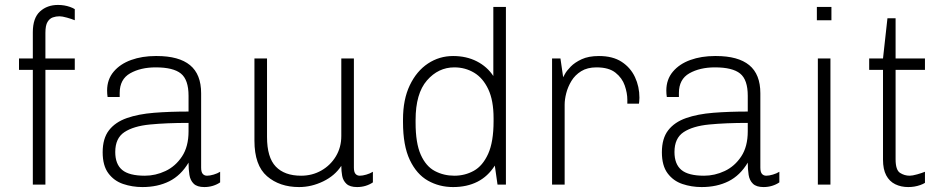

<svg xmlns="http://www.w3.org/2000/svg" viewBox="-20 -748 3835 778"><path d="M113 0V-465H57V-511H113V-617Q113 -675 142 -701.5Q171 -728 215 -728Q228 -728 240 -726Q252 -724 263.5 -720Q275 -716 283 -711V-666Q271 -671 251.5 -676.5Q232 -682 221 -682Q207 -682 194 -677.5Q181 -673 172.5 -659Q164 -645 164 -615V-511H283V-465H164V0Z M557 10Q516 10 479 -2.5Q442 -15 419 -46Q396 -77 396 -131Q396 -187 421.5 -220Q447 -253 494 -269.5Q541 -286 604.5 -291Q668 -296 744 -296V-360Q744 -425 713 -450Q682 -475 611 -475Q550 -475 507.5 -451Q465 -427 465 -371V-355H416Q415 -361 414.5 -367.5Q414 -374 414 -381Q414 -426 440.5 -457.5Q467 -489 511.5 -505Q556 -521 611 -521H615Q705 -521 750 -484Q795 -447 795 -370V-69Q795 -51 801.5 -43.5Q808 -36 819 -36Q830 -36 845.5 -40.5Q861 -45 872 -52V-9Q859 0 842.5 5Q826 10 808 10Q779 10 765 -3.5Q751 -17 747.5 -39.5Q744 -62 744 -89Q713 -37 666 -13.5Q619 10 557 10ZM567 -36Q610 -36 650.5 -55Q691 -74 717.5 -114Q744 -154 744 -216V-250Q654 -250 587.5 -243.5Q521 -237 484 -212.5Q447 -188 447 -132Q447 -83 475 -59.5Q503 -36 567 -36Z M1192 10Q1113 10 1062 -34Q1011 -78 1011 -178V-511H1062V-193Q1062 -110 1097.5 -73Q1133 -36 1200 -36Q1245 -36 1282 -57Q1319 -78 1341 -114.5Q1363 -151 1363 -197V-511H1414V-69Q1414 -51 1420.5 -43.5Q1427 -36 1438 -36Q1449 -36 1464.5 -40.5Q1480 -45 1491 -52V-9Q1478 0 1461.5 5Q1445 10 1427 10Q1398 10 1384 -3Q1370 -16 1366.5 -35.5Q1363 -55 1363 -76Q1337 -36 1289.5 -13Q1242 10 1192 10Z M1816 10Q1760 10 1714 -16Q1668 -42 1640.5 -100Q1613 -158 1613 -253V-264Q1613 -345 1640.5 -402.5Q1668 -460 1714 -490.5Q1760 -521 1816 -521Q1870 -521 1912 -499.5Q1954 -478 1979 -440V-720H2030V0H1996L1985 -77Q1957 -33 1914.5 -11.5Q1872 10 1816 10ZM1821 -36Q1864 -36 1900 -56Q1936 -76 1958 -124.5Q1980 -173 1980 -257V-269Q1980 -341 1958.5 -386.5Q1937 -432 1901 -453.5Q1865 -475 1821 -475Q1756 -475 1710 -422Q1664 -369 1664 -262V-251Q1664 -168 1685 -121Q1706 -74 1742 -55Q1778 -36 1821 -36Z M2217 0V-511H2251L2262 -435Q2262 -435 2269 -448Q2276 -461 2292.5 -478Q2309 -495 2337 -508Q2365 -521 2407 -521Q2463 -521 2499 -497.5Q2535 -474 2553 -435.5Q2571 -397 2571 -352Q2571 -342 2570 -335Q2569 -328 2569 -328H2522V-344Q2522 -371 2511.5 -401.5Q2501 -432 2474 -453.5Q2447 -475 2397 -475Q2360 -475 2335 -459.5Q2310 -444 2295.5 -420Q2281 -396 2274.5 -370.5Q2268 -345 2268 -324V0Z M2823 10Q2782 10 2745 -2.5Q2708 -15 2685 -46Q2662 -77 2662 -131Q2662 -187 2687.5 -220Q2713 -253 2760 -269.5Q2807 -286 2870.5 -291Q2934 -296 3010 -296V-360Q3010 -425 2979 -450Q2948 -475 2877 -475Q2816 -475 2773.5 -451Q2731 -427 2731 -371V-355H2682Q2681 -361 2680.5 -367.5Q2680 -374 2680 -381Q2680 -426 2706.5 -457.5Q2733 -489 2777.5 -505Q2822 -521 2877 -521H2881Q2971 -521 3016 -484Q3061 -447 3061 -370V-69Q3061 -51 3067.5 -43.5Q3074 -36 3085 -36Q3096 -36 3111.5 -40.5Q3127 -45 3138 -52V-9Q3125 0 3108.5 5Q3092 10 3074 10Q3045 10 3031 -3.5Q3017 -17 3013.5 -39.5Q3010 -62 3010 -89Q2979 -37 2932 -13.5Q2885 10 2823 10ZM2833 -36Q2876 -36 2916.5 -55Q2957 -74 2983.5 -114Q3010 -154 3010 -216V-250Q2920 -250 2853.5 -243.5Q2787 -237 2750 -212.5Q2713 -188 2713 -132Q2713 -83 2741 -59.5Q2769 -36 2833 -36Z M3294 0V-511H3345V0ZM3290 -666V-720H3349V-666Z M3660 10Q3631 10 3607.5 -1.5Q3584 -13 3571 -37.5Q3558 -62 3558 -101V-465H3502V-511H3558L3576 -674H3609V-511H3728V-465H3609V-103Q3609 -59 3627 -47.5Q3645 -36 3666 -36Q3677 -36 3696.5 -41.5Q3716 -47 3728 -52V-7Q3720 -2 3708.5 2Q3697 6 3685 8Q3673 10 3660 10Z"/></svg>

Font: Chivo Medium Thin
Style: Regular
Weight: 250
Version: Version 2.002